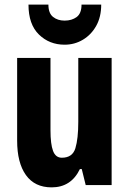

<svg xmlns="http://www.w3.org/2000/svg" viewBox="-20 -799 558 829"><path d="M462 -549V0H350L333 -69H325Q287 10 203 10Q130 10 92 -43Q54 -96 54 -192V-549H198V-236Q198 -177 209 -147.5Q220 -118 247 -118Q293 -118 305.5 -159Q318 -200 318 -273V-549ZM417 -779Q417 -726 395.5 -687.5Q374 -649 338 -627.5Q302 -606 259 -606Q193 -606 148 -650Q103 -694 103 -779H189Q189 -742 209 -726Q229 -710 259 -710Q290 -710 311 -725.5Q332 -741 332 -779Z"/></svg>

Font: Noto Sans Telugu ExtraCondensed ExtraBold
Style: Regular
Weight: 800
Width: 2
Designer: Jelle Bosma - Monotype Design Team
Foundry: Monotype Imaging Inc.
Version: Version 2.005; ttfautohint (v1.8.4.7-5d5b)